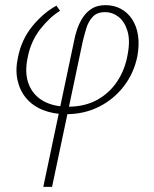

<svg xmlns="http://www.w3.org/2000/svg" viewBox="-20 -436 598 745"><path d="M148 289 267 -275Q271 -298 279.5 -323Q288 -348 302 -369Q316 -390 337 -403Q358 -416 390 -416Q422 -416 448.5 -402Q475 -388 492.5 -361.5Q510 -335 515.5 -299Q521 -263 513 -218Q500 -153 461 -102Q422 -51 364.5 -22Q307 7 237 7Q187 7 147 -9Q107 -25 82 -54.5Q57 -84 48 -125Q39 -166 50 -215Q64 -284 106.5 -335.5Q149 -387 199 -414L213 -394Q173 -370 136 -322.5Q99 -275 87 -211Q75 -153 91 -110.5Q107 -68 146.5 -45Q186 -22 244 -22Q309 -22 357 -48.5Q405 -75 435 -120.5Q465 -166 475 -223Q486 -279 474.5 -316Q463 -353 439.5 -371Q416 -389 388 -389Q357 -389 340 -371Q323 -353 315 -326.5Q307 -300 301 -275L182 289Z"/></svg>

Font: Ysabeau Infant ExtraLight
Style: Italic
Weight: 250
Italic angle: -12°
Designer: Christian Thalmann (Catharsis Fonts)
Version: Version 2.001;gftools[0.9.30]; featfreeze: ss01,ss02,lnum